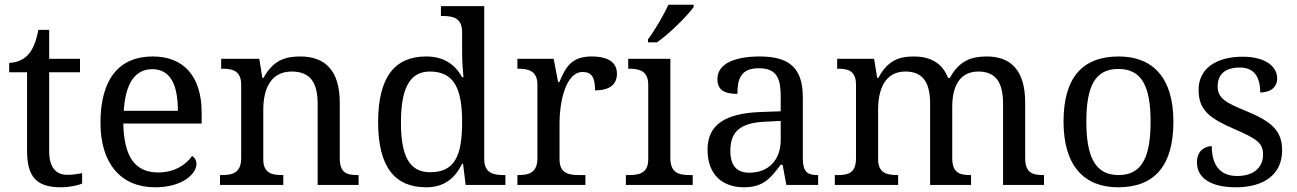

<svg xmlns="http://www.w3.org/2000/svg" viewBox="-20 -786 5513 816"><path d="M240 10C272 10 312 2 329 -6V-50C308 -46 289 -43 265 -43C219 -43 189 -74 189 -142V-479H320V-536H189V-659H143C133 -608 120 -575 97 -551C75 -528 43 -519 19 -519V-479H95V-145C95 -30 139 10 240 10Z M639 10C758 10 815 -49 815 -89C815 -106 805 -119 796 -123C772 -87 722 -53 653 -53C557 -53 507 -115 504 -261H837V-307C837 -465 758 -546 629 -546C487 -546 407 -451 407 -264C407 -91 494 10 639 10ZM506 -315C513 -430 553 -492 627 -492C707 -492 736 -421 736 -315Z M915 0H1184V-42H1179C1135 -42 1099 -50 1099 -109V-320C1099 -406 1129 -482 1220 -482C1301 -482 1330 -432 1330 -345V0H1504V-42H1499C1454 -42 1424 -51 1424 -114V-350C1424 -487 1361 -546 1256 -546C1192 -546 1141 -530 1100 -455H1095L1082 -536H920V-494H925C969 -494 1005 -485 1005 -426V-114C1005 -51 968 -42 923 -42H915Z M1791 10C1869 10 1914 -29 1944 -90H1948L1959 0H2128V-42H2120C2076 -42 2038 -51 2038 -110V-760H1854V-718H1862C1906 -718 1944 -709 1944 -650V-568C1944 -536 1946 -491 1950 -458H1944C1915 -510 1868 -546 1791 -546C1659 -546 1587 -460 1587 -267C1587 -75 1659 10 1791 10ZM1808 -54C1719 -54 1684 -124 1684 -266C1684 -406 1719 -482 1807 -482C1912 -482 1944 -406 1944 -267C1944 -123 1912 -54 1808 -54Z M2179 0H2468V-42H2440C2396 -42 2358 -50 2358 -109V-266C2358 -343 2381 -480 2456 -480C2495 -480 2509 -457 2509 -402C2576 -402 2602 -431 2602 -473C2602 -519 2567 -546 2494 -546C2406 -546 2383 -497 2357 -437H2352L2333 -536H2179V-494H2182C2226 -494 2264 -485 2264 -426V-114C2264 -51 2227 -42 2182 -42H2179Z M2734 -606H2772C2825 -642 2903 -721 2928 -756V-766H2821C2800 -721 2763 -657 2734 -619ZM2640 0H2924V-42H2911C2866 -42 2829 -51 2829 -114V-536H2650V-494H2653C2697 -494 2735 -485 2735 -426V-109C2735 -50 2697 -42 2653 -42H2640Z M3142 10C3225 10 3256 -30 3298 -86H3306L3322 0H3457V-42H3454C3409 -42 3392 -58 3392 -114V-373C3392 -500 3331 -546 3209 -546C3110 -546 3029 -519 3029 -450C3029 -404 3058 -387 3114 -387C3114 -450 3128 -496 3205 -496C3287 -496 3298 -445 3298 -373V-313L3215 -310C3062 -305 2987 -256 2987 -150C2987 -41 3053 10 3142 10ZM3165 -52C3110 -52 3084 -83 3084 -145C3084 -223 3121 -264 3234 -269L3298 -272V-191C3298 -106 3246 -52 3165 -52Z M3528 0H3797V-42H3794C3750 -42 3712 -50 3712 -109V-320C3712 -406 3741 -482 3828 -482C3905 -482 3933 -432 3933 -345V0H4107V-42H4104C4059 -42 4027 -51 4027 -114V-333C4027 -413 4055 -482 4138 -482C4215 -482 4243 -432 4243 -345V0H4417V-42H4414C4369 -42 4337 -51 4337 -114V-350C4337 -487 4276 -546 4174 -546C4112 -546 4057 -530 4017 -455H4009C3984 -522 3928 -546 3864 -546C3802 -546 3753 -530 3713 -455H3708L3695 -536H3538V-494H3541C3585 -494 3618 -485 3618 -426V-114C3618 -51 3586 -42 3541 -42H3528Z M4732 10C4886 10 4967 -81 4967 -269C4967 -456 4879 -546 4735 -546C4580 -546 4500 -456 4500 -269C4500 -81 4588 10 4732 10ZM4734 -42C4634 -42 4597 -120 4597 -269C4597 -418 4633 -493 4733 -493C4833 -493 4870 -418 4870 -269C4870 -120 4834 -42 4734 -42Z M5232 10C5350 10 5429 -43 5429 -147C5429 -231 5384 -269 5279 -313C5190 -349 5155 -368 5155 -419C5155 -466 5182 -499 5250 -499C5309 -499 5336 -460 5336 -393C5382 -393 5408 -417 5408 -453C5408 -503 5358 -545 5262 -545C5149 -545 5074 -495 5074 -404C5074 -317 5122 -283 5225 -238C5322 -196 5348 -178 5348 -129C5348 -75 5309 -38 5238 -38C5157 -38 5130 -95 5130 -165C5106 -165 5067 -150 5067 -96C5067 -26 5132 10 5232 10Z"/></svg>

Font: Noto Serif Thai
Style: Regular
Weight: 400
Designer: Monotype Design Team
Foundry: Monotype Imaging Inc.
Version: Version 1.901